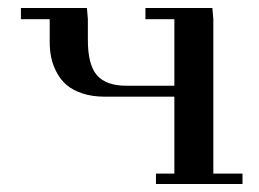

<svg xmlns="http://www.w3.org/2000/svg" viewBox="-20 -459 645 479"><path d="M32.2 -411.1V-439H196.8L199.2 -411.1V-358.9Q199.2 -297.4 221.9 -271.2Q244.6 -245.1 295.9 -245.1H415V-411.1H342.8V-439H509.8L512.2 -411.1V-25.9H585V0H369.1V-25.9H415V-217.8H241.2Q210.4 -217.8 186 -225.8Q161.6 -233.9 146.5 -246.8Q131.3 -259.8 121.6 -278.1Q111.8 -296.4 107.9 -314.9Q104 -333.5 104 -354V-411.1Z"/></svg>

Font: Dehuti
Style: Bold
Weight: 700
Version: Version 1.2